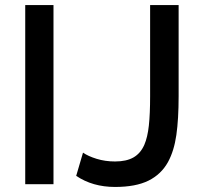

<svg xmlns="http://www.w3.org/2000/svg" viewBox="-20 -730 800 761"><path d="M192 -710H80V0H192ZM436 11Q518 11 568.5 -14Q619 -39 646 -88Q670 -132 679 -195Q688 -258 688 -349V-710H575V-349Q575 -279 570 -232.5Q565 -186 552 -156Q537 -122 509 -106Q481 -90 436 -90Q397 -90 363 -100.5Q329 -111 309 -125L282 -33Q347 11 436 11Z"/></svg>

Font: RT Raleway SemiBold
Style: Regular
Weight: 400
Designer: Matt McInerney, Pablo Impallari, Rodrigo Fuenzalida — Edited by Milan Moffatt in April 2016
Foundry: Matt McInerney, Pablo Impallari, Rodrigo Fuenzalida — Edited by Milan Moffatt in April 2016
Version: Version 3.001